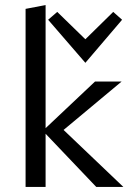

<svg xmlns="http://www.w3.org/2000/svg" viewBox="-20 -738 516 758"><path d="M467 0H360L160 -210V0H81V-703L160 -718V-232L355 -416H460L231 -225ZM462 -660 317 -490 170 -660 206 -691 317 -583 427 -691Z"/></svg>

Font: EauTestInfant Medium
Style: Regular
Weight: 500
Designer: Christian Thalmann (Catharsis Fonts)
Version: Version 0.001;PS 000.001;hotconv 1.0.88;makeotf.lib2.5.64775